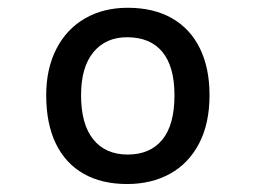

<svg xmlns="http://www.w3.org/2000/svg" viewBox="-20 -762 640 482"><path d="M96 -523Q96 -590 121.8 -639.8Q147.5 -689.5 193.8 -716Q240 -742.5 300.5 -742.5Q366 -742.5 412 -716Q458 -689.5 482 -640.2Q506 -591 506 -523Q506 -452 479.8 -401.8Q453.5 -351.5 406.8 -325.8Q360 -300 299 -300Q235.5 -300 190 -325.8Q144.5 -351.5 120.2 -401.5Q96 -451.5 96 -523ZM418 -523Q418 -595 387.5 -631.8Q357 -668.5 299 -668.5Q245.5 -668.5 214.5 -631Q183.5 -593.5 183.5 -523Q183.5 -450 214.2 -412Q245 -374 300.5 -374Q356.5 -374 387.2 -411Q418 -448 418 -523Z"/></svg>

Font: SplineSansMono30
Style: Regular
Weight: 400
Designer: Eben Sorkin, Mirko Velimirovic
Foundry: Sorkin Type
Version: Version 1.000